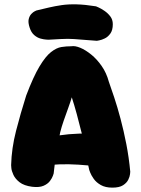

<svg xmlns="http://www.w3.org/2000/svg" viewBox="-20 -855 648 880"><path d="M127 1Q90 -4 70 -19.5Q50 -35 41.5 -53.5Q33 -72 32 -85Q31 -98 31 -98Q33 -175 53.5 -255Q74 -335 100 -417Q133 -504 161 -550.5Q189 -597 214 -616.5Q239 -636 261.5 -639.5Q284 -643 307 -643Q324 -646 348 -636Q372 -626 398 -605Q424 -584 446 -552.5Q468 -521 479 -480Q489 -452 503.5 -408.5Q518 -365 532.5 -310.5Q547 -256 559 -194.5Q571 -133 577 -68Q577 -68 576 -57Q575 -46 568 -31.5Q561 -17 544 -6Q527 5 495 5Q463 5 442 -7Q421 -19 409.5 -35.5Q398 -52 393.5 -64Q389 -76 389 -76Q376 -133 369.5 -173Q363 -213 357 -235Q343 -291 332 -331.5Q321 -372 309 -409Q303 -388 292.5 -359.5Q282 -331 272 -302Q262 -273 256 -249Q249 -211 244.5 -189.5Q240 -168 237.5 -152Q235 -136 232.5 -116Q230 -96 226 -60Q226 -60 222.5 -49.5Q219 -39 209 -25.5Q199 -12 179.5 -3.5Q160 5 127 1ZM146 -87 161 -217Q208 -228 251.5 -234.5Q295 -241 341 -242.5Q387 -244 440 -239L457 -87Q422 -93 381 -97Q340 -101 297.5 -102Q255 -103 216 -99.5Q177 -96 146 -87ZM497 -744Q497 -717 486 -701.5Q475 -686 460.5 -679Q446 -672 435 -670Q424 -668 424 -668Q382 -671 358 -673Q334 -675 319 -676Q304 -677 290.5 -677Q277 -677 257.5 -676Q238 -675 203 -673Q203 -673 192.5 -673.5Q182 -674 166.5 -678Q151 -682 137 -694Q123 -706 116 -728Q108 -752 111.5 -767Q115 -782 123.5 -791Q132 -800 139.5 -803.5Q147 -807 147 -807Q176 -814 204 -820.5Q232 -827 262.5 -831.5Q293 -836 331.5 -835Q370 -834 420 -826Q420 -826 431.5 -821Q443 -816 458.5 -805.5Q474 -795 485.5 -780Q497 -765 497 -744Z"/></svg>

Font: Sour Gummy Black
Style: Regular
Weight: 900
Designer: Stefie Justprince
Foundry: Eifetstype
Version: Version 1.000